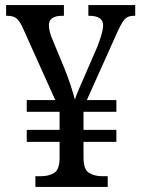

<svg xmlns="http://www.w3.org/2000/svg" viewBox="-20 -734 556 754"><path d="M119 0V-42H141Q171 -42 192 -54.5Q213 -67 214 -110V-177H85V-224H214V-295H85V-341H197L72 -619Q59 -649 46.5 -660.5Q34 -672 8 -672H4V-714H231V-672H225Q172 -672 172 -635Q172 -623 176 -607.5Q180 -592 188 -574L232 -468Q245 -436 257 -400Q269 -364 274 -343Q278 -356 289 -382Q300 -408 309 -428L362 -550Q372 -575 378.5 -598Q385 -621 385 -634Q385 -672 330 -672H327V-714H511V-672H504Q481 -672 468 -656.5Q455 -641 435 -595L321 -341H437V-295H308V-224H437V-177H308V-115Q308 -69 329 -55.5Q350 -42 381 -42H403V0Z"/></svg>

Font: Noto Serif SemiCondensed
Style: Regular
Weight: 400
Width: 4
Designer: Monotype Design Team
Foundry: Monotype Imaging Inc.
Version: Version 2.013